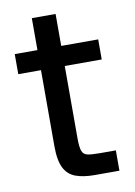

<svg xmlns="http://www.w3.org/2000/svg" viewBox="-74 -666 503 716"><g transform="rotate(-10 177.5 -308.5)"><path d="M226 0Q184 0 155 -10.5Q126 -21 111.5 -49.5Q97 -78 97 -132V-420H11V-496H97V-617H187V-496H327V-420H187V-146Q187 -114 192 -99Q197 -84 212.5 -80.5Q228 -77 259 -77H320V0Z"/></g></svg>

Font: HostGroteskRegular
Style: Regular
Weight: 400
Designer: Doukan Karapınar based on Poppins by Indian Type Foundry, Jonny Pinhorn
Foundry: Element Type
Version: Version 1.001; ttfautohint (v1.8.4.7-5d5b)